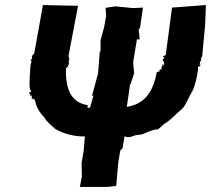

<svg xmlns="http://www.w3.org/2000/svg" viewBox="-20 -736 835 760"><path d="M482 -313 495 -403H497L511 -446L507 -490L522 -580H533L529 -621L534 -625L546 -706L507 -704L436 -711L398 -705L400 -672L392 -628L378 -577V-533L375 -532L368 -443L367 -441L344 -356L350 -358L335 -305C341 -318 335 -306 326 -310C329 -321 322 -318 333 -319C261 -327 239 -383 241 -465C245 -467 246 -476 250 -470C251 -483 242 -481 253 -479L252 -499L255 -496L253 -509L251 -514L289 -713L150 -716L115 -522H113L106 -514L107 -512V-502L101 -500L105 -491C97 -476 101 -451 98 -440C99 -421 92 -389 104 -373C98 -371 100 -374 94 -366C103 -362 102 -368 96 -355C105 -364 108 -353 104 -351C111 -351 103 -342 103 -342C108 -349 114 -343 120 -340C122 -349 114 -336 120 -335C121 -320 134 -292 155 -272C161 -259 180 -241 201 -224C231 -208 270 -195 316 -196L311 -137L303 -91L304 -41V-36L296 4H405L440 0L448 -91L456 -140L465 -149L473 -197C481 -191 492 -191 514 -200C533 -204 539 -201 557 -210C575 -219 594 -224 604 -224C616 -230 623 -243 639 -251C663 -268 676 -285 701 -305C719 -325 724 -347 744 -380C754 -406 760 -432 764 -460C764 -460 763 -462 764 -472C768 -475 775 -475 768 -471C774 -482 779 -477 770 -481L774 -496L777 -495L775 -503L781 -515V-521L792 -637L795 -716L661 -706L636 -518L624 -513L631 -508L624 -500L630 -486C626 -475 629 -474 624 -482C621 -478 624 -468 616 -467C618 -469 623 -465 617 -458C621 -466 607 -460 612 -453C603 -454 607 -449 600 -451L601 -453C587 -372 552 -324 482 -313Z"/></svg>

Font: Asimov Print
Style: DIt
Weight: 250
Width: 0
Designer: Google
Version: Version 2.000980: 2014